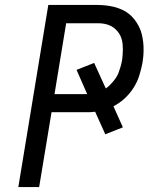

<svg xmlns="http://www.w3.org/2000/svg" viewBox="-20 -755 640 775"><path d="M54 0 175 -735H373Q390 -735 407.5 -733Q425 -731 441 -727Q457 -723 472.5 -716Q488 -709 500.5 -699Q513 -689 523 -676Q533 -663 540.5 -648.5Q548 -634 552 -618Q556 -602 558 -585Q560 -568 559.5 -547.5Q559 -527 557 -516L555 -501Q550 -475 542 -449.5Q534 -424 519 -400.5Q504 -377 483.5 -358Q463 -339 438 -326L476 -241L405 -213L364 -304Q356 -303 349.5 -302.5Q343 -302 338 -302H188L138 0ZM200 -375H332L289 -473L360 -501L407 -398Q416 -404 423.5 -411.5Q431 -419 438 -427.5Q445 -436 450.5 -445Q456 -454 459.5 -464Q463 -474 466.5 -485.5Q470 -497 471 -504L473 -513Q474 -523 475 -534Q476 -545 476 -555.5Q476 -566 475 -576Q474 -586 471.5 -595.5Q469 -605 464.5 -613.5Q460 -622 453.5 -629.5Q447 -637 439 -643Q431 -649 421.5 -653Q412 -657 400.5 -659Q389 -661 382 -661H247Z"/></svg>

Font: Iosevka Aile Oblique
Style: Regular
Weight: 400
Italic angle: -9°
Designer: Belleve Invis
Foundry: Belleve Invis
Version: Version 31.1.0; ttfautohint (v1.8.4)